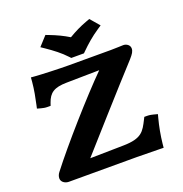

<svg xmlns="http://www.w3.org/2000/svg" viewBox="-144 -945 1027 1075"><g transform="rotate(-20 370.0 -408.0)"><path d="M648.7 2.5 650.9 -20.7C655.8 -68.2 665.6 -119.9 677.3 -164L683 -185.6L659.9 -191.7C652.4 -193.6 638.8 -197.2 622 -197.2H606.1L599.4 -183.9C568.6 -123.5 552.2 -88.1 441.4 -86.5L242.5 -83C288.1 -134.5 532.2 -409 641.4 -527.6C662 -551.1 671 -564.4 671 -581.8C671 -603.1 649.8 -615 633 -615C619.2 -615 589.1 -613 559.6 -613H307.2C254.9 -613 145.7 -617 110 -619.9L85 -621.9L83.1 -597C79.2 -551.6 69.4 -502.5 61.5 -466.9L56.9 -446.2L78.8 -440.2C89.8 -437.2 101.9 -434.6 116 -434.6H134.3L139.8 -450.7C158.3 -504.2 188 -525.1 263.1 -526L458.3 -529.1C343.7 -414.6 150.7 -196.1 53.8 -69.9C45.5 -59.7 41 -47.1 41 -36C41 -12.1 65.5 0 85 0H489.9C520.1 0 625.5 2 625.5 2ZM334.7 -647H410.3L418.8 -655.5C452.3 -688.7 487.4 -719.4 528.9 -747.1L551.4 -762.2L503.9 -817.6L483.4 -810C443.5 -795.3 410.9 -779.2 372.7 -756.6C338.6 -777.5 302.2 -794.8 262.6 -809.9L242.6 -817.6L192.6 -762.8L215.4 -747.3C255.8 -719.7 294 -691 326.1 -656.3Z"/></g></svg>

Font: Linux Libertine Mono O 
Style: Mono Bold
Weight: 400
Designer: Philipp H. Poll
Foundry: Philipp H. Poll
Version: Version 5.1.7